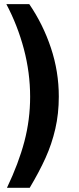

<svg xmlns="http://www.w3.org/2000/svg" viewBox="-20 -757 382 924"><path d="M125 -291.2Q125 -180.9 97.3 -75.8Q69.6 29.2 13.5 146.8H123Q169 69.6 199.2 2.8Q229.4 -64.1 246.2 -137Q263 -209.9 263 -292.2Q263 -412.5 225.2 -526.1Q187.4 -639.8 120.8 -737.2H10.5Q64.5 -635.5 94.8 -521.4Q125 -407.2 125 -291.2Z"/></svg>

Font: Public Sans VF
Style: Regular
Weight: 400
Designer: Pablo Impallari, Rodrigo Fuenzalida (Modified by Dan O. Williams and USWDS)
Version: Version 1.003